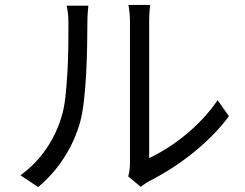

<svg xmlns="http://www.w3.org/2000/svg" viewBox="-20 -737 996 780"><path d="M63 -25Q123 -68 165.5 -129Q208 -190 229 -260Q240 -293 245.5 -342Q251 -391 254 -445Q257 -499 257.5 -551.5Q258 -604 258 -644Q258 -666 256 -682.5Q254 -699 251 -714H339Q338 -706 336.5 -686.5Q335 -667 335 -645Q335 -605 334 -550Q333 -495 330 -438Q327 -381 321 -328Q315 -275 305 -239Q283 -162 239 -94.5Q195 -27 135 23ZM501 -20Q504 -31 506 -45Q508 -59 508 -74V-646Q508 -674 505.5 -692.5Q503 -711 502 -717H590Q589 -711 587.5 -692.5Q586 -674 586 -646V-95Q619 -110 656.5 -133.5Q694 -157 731 -187Q768 -217 802.5 -253.5Q837 -290 864 -330L910 -265Q879 -223 840 -184Q801 -145 758 -111Q715 -77 670.5 -49Q626 -21 584 0Q564 12 552 22Z"/></svg>

Font: Kinto Sans
Style: Regular
Weight: 400
Designer: Authors: Ryoko NISHIZUKA  (kana & ideographs); Paul D. Hunt (Latin, Greek & Cyrillic); Wenlong ZHANG  (bopomofo); Sandol
Foundry: Adobe Systems Incorporated, ookami Inc.
Version: Version 0.001